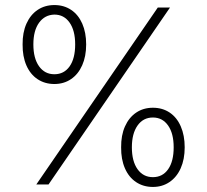

<svg xmlns="http://www.w3.org/2000/svg" viewBox="-20 -737 827 767"><path d="M70.3 -559.6Q69.8 -606.9 85.7 -642.6Q101.6 -678.2 130.4 -697.5Q159.2 -716.8 197.3 -716.8Q235.4 -716.8 264.2 -697.5Q293 -678.2 308.6 -642.6Q324.2 -606.9 324.2 -559.6Q324.2 -511.7 308.3 -476.1Q292.5 -440.4 263.7 -420.9Q234.9 -401.4 197.3 -401.4Q159.2 -401.4 130.1 -420.7Q101.1 -439.9 85.4 -475.8Q69.8 -511.7 70.3 -559.6ZM280.3 -559.6Q280.3 -615.2 257.8 -647Q235.4 -678.7 197.3 -678.7Q158.7 -677.7 136 -646.2Q113.3 -614.7 113.3 -559.6Q113.3 -503.9 136 -472.2Q158.7 -440.4 197.3 -440.4Q235.8 -440.4 258.1 -471.9Q280.3 -503.4 280.3 -559.6ZM463.9 -148.4Q463.4 -196.3 479.2 -231.9Q495.1 -267.6 523.9 -287.1Q552.7 -306.6 590.8 -306.6Q628.9 -306.6 657.7 -287.4Q686.5 -268.1 702.1 -232.2Q717.8 -196.3 717.8 -148.4Q717.8 -100.6 701.9 -64.9Q686 -29.3 657.2 -9.8Q628.4 9.8 590.8 9.8Q552.7 9.8 523.7 -9.5Q494.6 -28.8 479 -64.7Q463.4 -100.6 463.9 -148.4ZM673.8 -148.4Q673.8 -204.1 651.4 -235.8Q628.9 -267.6 590.8 -267.6Q552.2 -267.6 529.5 -235.6Q506.8 -203.6 506.8 -148.4Q506.8 -92.8 529.5 -61Q552.2 -29.3 590.8 -29.3Q629.4 -29.3 651.6 -60.8Q673.8 -92.3 673.8 -148.4ZM610.4 -707H659.2L173.8 0H125Z"/></svg>

Font: Pretendard ExtraLight
Style: Regular
Weight: 200
Designer: Base glyphs from Inter by Rasmus Andersson; Hangeul glyphs from Noto Sans CJK(Source Han Sans) by Jang Soo-young and Kan
Foundry: Kil Hyung-jin
Version: Version 1.309